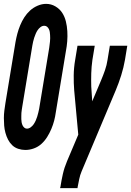

<svg xmlns="http://www.w3.org/2000/svg" viewBox="-38 -766 677 991"><path d="M93 8Q74 8 56 2Q38 -4 25 -16.5Q12 -29 3.5 -45.5Q-5 -62 -10 -80.5Q-15 -99 -16.5 -118Q-18 -137 -18 -156.5Q-18 -176 -15.5 -195.5Q-13 -215 -10 -234L42 -549Q46 -571 51.5 -592Q57 -613 66 -635Q75 -657 87.5 -676.5Q100 -696 117 -711.5Q134 -727 156 -736.5Q178 -746 200 -746Q226 -746 248 -733Q270 -720 283 -700Q296 -680 302 -655.5Q308 -631 309.5 -605Q311 -579 309 -553Q307 -527 302 -501L250 -186Q247 -164 241.5 -143Q236 -122 227 -100.5Q218 -79 205.5 -59Q193 -39 176 -23.5Q159 -8 137 0Q115 8 93 8ZM101 -102Q111 -102 120.5 -109Q130 -116 136 -125Q142 -134 146.5 -144Q151 -154 154 -164Q157 -174 159.5 -184Q162 -194 164 -204L216 -519Q217 -527 218 -535Q219 -543 220 -551.5Q221 -560 221 -568.5Q221 -577 220.5 -585Q220 -593 219 -600.5Q218 -608 214.5 -615.5Q211 -623 205 -628Q199 -633 191 -633Q180 -633 171 -626Q162 -619 156 -610Q150 -601 146 -591Q142 -581 138.5 -571Q135 -561 133 -551Q131 -541 129 -531L77 -216Q76 -208 74.5 -200Q73 -192 72.5 -183.5Q72 -175 72 -167Q72 -159 72 -151Q72 -143 73.5 -135Q75 -127 78 -120Q81 -113 87 -107.5Q93 -102 101 -102ZM272 205 274 198Q279 165 286.5 132Q294 99 308 66L366 -71L345 -299Q342 -337 342.5 -377Q343 -417 350 -457L362 -530H451L439 -457Q434 -422 433 -387.5Q432 -353 433 -319L438 -243L484 -352Q495 -378 504 -404Q513 -430 517 -457L529 -530H619L607 -457Q600 -417 587.5 -377Q575 -337 559 -299L383 119Q375 138 371 158Q367 178 363 198L362 205Z"/></svg>

Font: Iosevka Curly XBdExObl
Style: Regular
Weight: 800
Width: 7
Italic angle: -9°
Monospace: yes
Designer: Belleve Invis
Foundry: Belleve Invis
Version: Version 11.1.0; ttfautohint (v1.8.3)